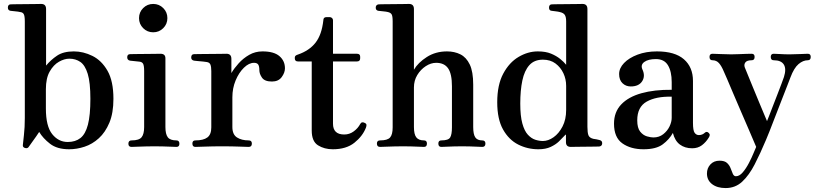

<svg xmlns="http://www.w3.org/2000/svg" viewBox="-20 -746 4157 975"><path d="M331 12Q270 12 234 -16Q198 -44 179 -76Q175 -69 163.5 -53Q152 -37 141 -21.5Q130 -6 125 1Q119 9 107 5.5Q95 2 96 -9Q97 -21 101.5 -60Q106 -99 106 -147V-637Q106 -665 100.5 -674.5Q95 -684 81 -685Q74 -687 57.5 -688.5Q41 -690 34 -691Q20 -693 20 -707Q20 -724 35 -724Q38 -724 60 -724.5Q82 -725 109.5 -725Q137 -725 160 -725.5Q183 -726 189 -726Q214 -726 214 -700V-413Q238 -442 270 -463.5Q302 -485 355 -485Q403 -485 449.5 -462Q496 -439 526 -386.5Q556 -334 556 -244Q556 -172 535.5 -123Q515 -74 482 -44Q449 -14 409.5 -1Q370 12 331 12ZM324 -25Q363 -25 388.5 -45Q414 -65 426.5 -113Q439 -161 439 -244Q439 -327 425.5 -371Q412 -415 388 -431.5Q364 -448 332 -448Q307 -448 279.5 -432.5Q252 -417 232.5 -383Q213 -349 213 -293V-195Q213 -105 245 -65Q277 -25 324 -25Z M648 0Q632 0 632 -16Q632 -33 648 -33Q686 -33 699 -49Q712 -65 712 -101V-385Q712 -413 706.5 -422.5Q701 -432 687 -433Q680 -434 663.5 -435.5Q647 -437 640 -438Q626 -441 626 -455Q626 -471 641 -471Q644 -471 666 -471.5Q688 -472 715.5 -472Q743 -472 766 -472.5Q789 -473 795 -473Q820 -473 820 -450V-101Q820 -65 832 -49Q844 -33 876 -33Q891 -33 891 -16Q891 0 876 0Q869 0 849 -1Q829 -2 806 -2.5Q783 -3 765 -3Q748 -3 723 -2.5Q698 -2 676.5 -1Q655 0 648 0ZM758 -582Q728 -582 707 -603Q686 -624 686 -654Q686 -684 707 -705Q728 -726 758 -726Q788 -726 809 -705Q830 -684 830 -654Q830 -624 809 -603Q788 -582 758 -582Z M972 0Q957 0 957 -17Q957 -33 972 -33Q1013 -33 1033 -48Q1053 -63 1053 -99V-385Q1053 -407 1048.5 -418Q1044 -429 1030 -431Q1025 -432 1011 -433.5Q997 -435 983.5 -436Q970 -437 965 -438Q951 -441 951 -454Q951 -471 966 -471Q969 -471 992.5 -471.5Q1016 -472 1045.5 -472Q1075 -472 1099.5 -472.5Q1124 -473 1130 -473Q1155 -473 1155 -447V-375Q1169 -399 1192 -424.5Q1215 -450 1245.5 -467.5Q1276 -485 1313 -485Q1371 -485 1399 -461Q1427 -437 1427 -399Q1427 -377 1410.5 -354.5Q1394 -332 1361 -332Q1324 -332 1310.5 -351.5Q1297 -371 1297 -390Q1297 -410 1291 -418.5Q1285 -427 1270 -427Q1244 -427 1218.5 -402Q1193 -377 1176.5 -337.5Q1160 -298 1160 -252V-101Q1160 -63 1183.5 -48Q1207 -33 1243 -33Q1259 -33 1259 -17Q1259 0 1243 0Q1233 0 1196.5 -1.5Q1160 -3 1106 -3Q1060 -3 1021.5 -1.5Q983 0 972 0Z M1670 12Q1627 12 1595 -8Q1563 -28 1563 -83V-434H1493Q1477 -434 1477 -450V-453Q1477 -460 1481.5 -463.5Q1486 -467 1493 -469Q1551 -489 1582.5 -529.5Q1614 -570 1622 -643Q1622 -659 1638 -659H1655Q1661 -659 1666 -654.5Q1671 -650 1671 -643V-473H1793Q1809 -473 1809 -458V-450Q1809 -434 1793 -434H1671V-118Q1671 -63 1728 -63Q1755 -63 1776.5 -79Q1798 -95 1809 -116Q1817 -131 1834 -121Q1841 -117 1841 -111Q1841 -105 1838 -97Q1821 -54 1779.5 -21Q1738 12 1670 12Z M1910 0Q1894 0 1894 -17Q1894 -33 1910 -33Q1948 -33 1961 -48Q1974 -63 1974 -99V-637Q1974 -665 1968.5 -673.5Q1963 -682 1949 -685Q1942 -687 1925.5 -688.5Q1909 -690 1902 -691Q1888 -693 1888 -707Q1888 -722 1903 -724Q1906 -724 1928 -724.5Q1950 -725 1977.5 -725Q2005 -725 2028 -725.5Q2051 -726 2057 -726Q2082 -726 2082 -700V-392Q2103 -428 2147.5 -456.5Q2192 -485 2250 -485Q2288 -485 2318 -470Q2348 -455 2365.5 -418.5Q2383 -382 2383 -316V-101Q2383 -64 2393.5 -48.5Q2404 -33 2429 -33Q2445 -33 2445 -17Q2445 0 2429 0Q2422 0 2404 -1Q2386 -2 2365 -2.5Q2344 -3 2326 -3Q2309 -3 2287 -2.5Q2265 -2 2247 -1Q2229 0 2221 0Q2206 0 2206 -17Q2206 -33 2221 -33Q2257 -33 2266 -48Q2275 -63 2275 -99V-308Q2275 -371 2255.5 -399Q2236 -427 2195 -427Q2168 -427 2142 -410Q2116 -393 2099 -365Q2082 -337 2082 -302V-101Q2082 -64 2094 -48.5Q2106 -33 2133 -33Q2148 -33 2148 -17Q2148 0 2133 0Q2126 0 2107 -1Q2088 -2 2066.5 -2.5Q2045 -3 2027 -3Q2010 -3 1985 -2.5Q1960 -2 1938.5 -1Q1917 0 1910 0Z M2714 12Q2659 12 2611.5 -12Q2564 -36 2534.5 -88.5Q2505 -141 2505 -227Q2505 -315 2535.5 -372Q2566 -429 2613.5 -457Q2661 -485 2711 -485Q2751 -485 2778.5 -473.5Q2806 -462 2825 -446.5Q2844 -431 2855 -417V-637Q2855 -660 2848 -670.5Q2841 -681 2822 -685Q2815 -687 2802 -688.5Q2789 -690 2782 -691Q2768 -692 2768 -707Q2768 -724 2783 -724Q2786 -724 2807.5 -724.5Q2829 -725 2857.5 -725Q2886 -725 2909 -725.5Q2932 -726 2938 -726Q2963 -726 2963 -700V-102Q2963 -73 2968 -59.5Q2973 -46 2993 -41Q3000 -40 3009 -38.5Q3018 -37 3024 -35Q3038 -32 3038 -19Q3038 -4 3023 -2Q3020 -2 3000 -1.5Q2980 -1 2954 -1Q2928 -1 2906.5 -0.5Q2885 0 2879 0Q2854 0 2854 -24V-63Q2852 -63 2843 -53Q2834 -43 2818 -27.5Q2802 -12 2776.5 0Q2751 12 2714 12ZM2737 -30Q2764 -30 2791 -49Q2818 -68 2836.5 -103.5Q2855 -139 2855 -188V-310Q2855 -344 2841 -374Q2827 -404 2801 -423.5Q2775 -443 2737 -443Q2693 -443 2668 -415Q2643 -387 2632.5 -337Q2622 -287 2622 -220Q2622 -157 2632.5 -119Q2643 -81 2660.5 -62Q2678 -43 2698 -36.5Q2718 -30 2737 -30Z M3248 12Q3183 12 3140.5 -18Q3098 -48 3098 -118Q3098 -177 3134.5 -215.5Q3171 -254 3237 -272.5Q3303 -291 3391 -290V-329Q3391 -383 3372 -414.5Q3353 -446 3311 -446Q3272 -446 3252 -431.5Q3232 -417 3242 -394Q3258 -360 3241 -333.5Q3224 -307 3183 -307Q3158 -307 3141 -323.5Q3124 -340 3124 -370Q3124 -400 3149 -426Q3174 -452 3217.5 -468.5Q3261 -485 3316 -485Q3407 -485 3453 -445Q3499 -405 3499 -335V-123Q3499 -83 3507.5 -71.5Q3516 -60 3529 -60Q3539 -60 3546.5 -63.5Q3554 -67 3558 -71Q3569 -82 3580 -70Q3585 -65 3584 -59Q3583 -53 3579 -47Q3565 -24 3544.5 -8.5Q3524 7 3495 7Q3458 7 3432.5 -12Q3407 -31 3397 -71Q3379 -38 3345.5 -13Q3312 12 3248 12ZM3298 -48Q3327 -48 3348 -64.5Q3369 -81 3380 -104Q3391 -127 3391 -148V-255Q3312 -257 3264 -230Q3216 -203 3216 -135Q3216 -96 3231 -77.5Q3246 -59 3265.5 -53.5Q3285 -48 3298 -48Z M3665 209Q3622 209 3596 189Q3570 169 3570 135Q3570 108 3587.5 89Q3605 70 3634 70Q3660 70 3672.5 82Q3685 94 3690.5 109.5Q3696 125 3701.5 137Q3707 149 3717 149Q3735 149 3752 129Q3769 109 3783.5 81Q3798 53 3807.5 29.5Q3817 6 3820 0Q3804 -38 3783.5 -85.5Q3763 -133 3742 -181.5Q3721 -230 3703 -272.5Q3685 -315 3672.5 -344.5Q3660 -374 3656 -382Q3644 -411 3631 -425.5Q3618 -440 3598 -440Q3583 -440 3583 -457Q3583 -473 3598 -473Q3609 -473 3638 -471.5Q3667 -470 3693 -470Q3711 -470 3732 -471Q3753 -472 3771.5 -472.5Q3790 -473 3797 -473Q3812 -473 3812 -457Q3812 -440 3797 -440Q3773 -440 3765 -429Q3757 -418 3762 -404Q3765 -397 3776.5 -368.5Q3788 -340 3803.5 -302.5Q3819 -265 3834.5 -227.5Q3850 -190 3861.5 -163Q3873 -136 3875 -131Q3877 -135 3885 -156Q3893 -177 3904.5 -206.5Q3916 -236 3928 -267Q3940 -298 3949 -322Q3958 -346 3961 -355Q3974 -396 3960.5 -418Q3947 -440 3909 -440Q3894 -440 3894 -457Q3894 -473 3909 -473Q3920 -473 3942 -471.5Q3964 -470 3990 -470Q4016 -470 4043.5 -471.5Q4071 -473 4082 -473Q4097 -473 4097 -457Q4097 -440 4082 -440Q4058 -440 4035 -420.5Q4012 -401 3994 -353Q3991 -345 3979 -314Q3967 -283 3950.5 -241Q3934 -199 3917.5 -156Q3901 -113 3888 -80Q3875 -47 3870 -36Q3841 33 3812.5 88.5Q3784 144 3749 176.5Q3714 209 3665 209Z"/></svg>

Font: Zen Antique
Style: Regular
Weight: 400
Designer: Yoshimichi Ohira
Foundry: Positype
Version: Version 1.001